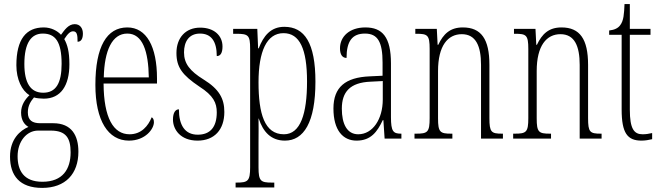

<svg xmlns="http://www.w3.org/2000/svg" viewBox="-20 -677 3225 938"><path d="M186 241C300 241 363 172 363 64C363 -15 330 -75 240 -75H177C138 -75 116 -89 116 -128C116 -162 131 -183 146 -201C157 -197 180 -195 194 -195C277 -195 319 -259 319 -363C319 -426 309 -459 294 -486C312 -514 324 -524 337 -524C356 -524 359 -507 359 -473C377 -473 385 -489 385 -513C385 -538 372 -559 345 -559C314 -559 295 -530 278 -507C261 -526 230 -543 194 -543C108 -543 60 -486 60 -358C60 -289 87 -234 124 -212C103 -192 83 -164 83 -127C83 -88 101 -67 119 -57C79 -40 29 2 29 88C29 181 76 241 186 241ZM191 -224C129 -224 99 -272 99 -364C99 -468 133 -513 189 -513C250 -513 281 -474 281 -365C281 -270 253 -224 191 -224ZM187 211C95 211 66 155 66 86C66 14 110 -39 166 -39H228C303 -39 325 -2 325 67C325 149 287 211 187 211Z M610 10C690 10 732 -47 732 -80C732 -94 727 -101 721 -104C704 -62 671 -21 613 -21C534 -21 487 -101 486 -269H747V-294C747 -449 696 -543 602 -543C502 -543 446 -450 446 -262C446 -88 508 10 610 10ZM707 -299H487C490 -431 528 -513 602 -513C677 -513 705 -426 707 -299Z M945 10C1027 10 1076 -43 1076 -130C1076 -194 1052 -241 974 -289C908 -330 879 -366 879 -421C879 -472 902 -513 957 -513C1012 -513 1039 -475 1039 -403C1058 -403 1067 -420 1067 -450C1067 -504 1025 -542 958 -542C887 -542 842 -493 842 -418C842 -348 871 -310 954 -254C1023 -210 1039 -174 1039 -128C1039 -55 1006 -19 946 -19C883 -19 854 -66 854 -143C838 -143 825 -128 825 -93C825 -44 862 10 945 10Z M1131 239H1320V215H1308C1254 215 1243 208 1243 141V18C1243 -30 1244 -72 1243 -98H1244C1265 -33 1304 10 1372 10C1464 10 1521 -79 1521 -278C1521 -467 1468 -546 1369 -546C1302 -546 1267 -501 1244 -441H1241L1237 -536H1119V-512H1133C1194 -512 1202 -505 1202 -438V140C1202 208 1191 215 1136 215H1131ZM1367 -21C1272 -21 1243 -122 1243 -275C1243 -426 1283 -515 1365 -515C1444 -515 1480 -438 1480 -279C1480 -121 1448 -21 1367 -21Z M1722 10C1792 10 1823 -33 1850 -90H1853L1859 0H1941V-24H1939C1901 -24 1890 -35 1890 -105V-367C1890 -496 1848 -543 1765 -543C1688 -543 1641 -499 1641 -441C1641 -411 1652 -394 1673 -394C1673 -476 1701 -513 1763 -513C1826 -513 1849 -471 1849 -371V-307L1786 -304C1667 -299 1609 -251 1609 -147C1609 -41 1655 10 1722 10ZM1730 -21C1675 -21 1650 -72 1650 -146C1650 -227 1689 -274 1791 -278L1850 -281V-191C1850 -95 1801 -21 1730 -21Z M2005 0H2190V-24H2184C2130 -24 2120 -31 2120 -99V-330C2120 -454 2168 -510 2236 -510C2305 -510 2330 -452 2330 -360V0H2437V-24H2433C2380 -24 2371 -31 2371 -100V-360C2371 -486 2331 -543 2241 -543C2179 -543 2146 -511 2121 -458H2118L2114 -536H2009V-512H2014C2069 -512 2079 -506 2079 -438V-100C2079 -31 2069 -24 2013 -24H2005Z M2487 0H2672V-24H2666C2612 -24 2602 -31 2602 -99V-330C2602 -454 2650 -510 2718 -510C2787 -510 2812 -452 2812 -360V0H2919V-24H2915C2862 -24 2853 -31 2853 -100V-360C2853 -486 2813 -543 2723 -543C2661 -543 2628 -511 2603 -458H2600L2596 -536H2491V-512H2496C2551 -512 2561 -506 2561 -438V-100C2561 -31 2551 -24 2495 -24H2487Z M3114 10C3131 10 3150 7 3166 3V-27C3148 -23 3136 -21 3119 -21C3078 -21 3057 -47 3057 -141V-507H3158V-536H3057V-657H3031C3029 -609 3027 -576 3010 -554C3000 -540 2983 -531 2956 -528V-507H3017V-142C3017 -27 3045 10 3114 10Z"/></svg>

Font: Noto Serif Georgian ExtraCondensed ExtraLight
Style: Regular
Weight: 200
Width: 2
Designer: Monotype Design Team, Akaki Razmadze
Foundry: Google LLC
Version: Version 2.003